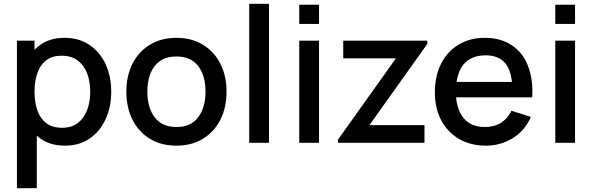

<svg xmlns="http://www.w3.org/2000/svg" viewBox="-20 -755 3140 1015"><path d="M323.5 15Q246 15 193.5 -22.5Q183.5 -29.5 174.5 -38V240H69.5V-540H162.5V-491.5Q176.5 -506 193 -518Q245 -555 321.5 -555Q397.5 -555 452.8 -517.8Q508 -480.5 538 -416.2Q568 -352 568 -270.5Q568 -189.5 538.2 -124.8Q508.5 -60 453.8 -22.5Q399 15 323.5 15ZM309 -79.5Q359 -79.5 391.8 -105Q424.5 -130.5 440.8 -173.8Q457 -217 457 -270.5Q457 -323.5 440.8 -366.5Q424.5 -409.5 391 -435Q357.5 -460.5 305.5 -460.5Q256.5 -460.5 224.8 -436.5Q193 -412.5 177.8 -369.5Q162.5 -326.5 162.5 -270.5Q162.5 -214.5 177.5 -171.5Q192.5 -128.5 225 -104Q257.5 -79.5 309 -79.5Z M912.5 15Q831.5 15 772 -21.5Q712.5 -58 680.2 -122.2Q648 -186.5 648 -270.5Q648 -355 681 -419.2Q714 -483.5 773.5 -519.2Q833 -555 912.5 -555Q993.5 -555 1053 -518.5Q1112.5 -482 1145 -418Q1177.5 -354 1177.5 -270.5Q1177.5 -186 1144.8 -121.8Q1112 -57.5 1052.5 -21.2Q993 15 912.5 15ZM912.5 -83.5Q990 -83.5 1028.2 -135.8Q1066.5 -188 1066.5 -270.5Q1066.5 -355 1027.8 -405.8Q989 -456.5 912.5 -456.5Q860 -456.5 826 -432.8Q792 -409 775.5 -367.2Q759 -325.5 759 -270.5Q759 -185.5 798 -134.5Q837 -83.5 912.5 -83.5Z M1297.5 0V-735H1402V0Z M1562 -628.5V-730H1666.5V-628.5ZM1562 0V-540H1666.5V0Z M1766.5 0V-16.5L2073 -446.5H1794.5V-540H2239V-523L1933 -93.5H2224V0Z M2548.5 15Q2468 15 2407.2 -20.2Q2346.5 -55.5 2312.8 -118.8Q2279 -182 2279 -265.5Q2279 -354 2312.2 -419Q2345.5 -484 2405 -519.5Q2464.5 -555 2543.5 -555Q2626 -555 2684 -516.8Q2742 -478.5 2768.2 -414Q2794.5 -349.5 2794.5 -273Q2794.5 -257 2793.5 -240.5H2391Q2397 -173 2429.5 -132.5Q2469 -83.5 2543.5 -83.5Q2592.5 -83.5 2628.2 -105.8Q2664 -128 2684 -169.5L2786.5 -137Q2755 -64.5 2691 -24.8Q2627 15 2548.5 15ZM2686.5 -322Q2679.5 -383.5 2653.5 -417.5Q2618.5 -462.5 2547.5 -462.5Q2469 -462.5 2429.5 -413Q2402 -378.5 2393.5 -322Z M2915.5 -628.5V-730H3020V-628.5ZM2915.5 0V-540H3020V0Z"/></svg>

Font: Cns Manrope SemBd
Style: Regular
Weight: 600
Designer: Mikhail Sharanda
Foundry: Mikhail Sharanda
Version: Version 4.504